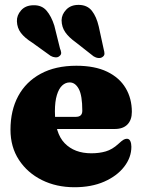

<svg xmlns="http://www.w3.org/2000/svg" viewBox="-20 -772 598 806"><path d="M533.5 -302.5Q533.5 -268.5 515 -249.5Q496.5 -230.5 461.5 -230.5H165V-281.5H298.5Q325.5 -281.5 325.5 -307Q325.5 -371 310.8 -398.5Q296 -426 272.5 -426Q255 -426 241 -413Q227 -400 218.8 -373Q210.5 -346 210.5 -304.5Q210.5 -213 251.5 -170.8Q292.5 -128.5 363.5 -128.5Q397 -128.5 424.2 -136.5Q451.5 -144.5 477 -168Q491 -181 498.2 -185.2Q505.5 -189.5 512.5 -189.5Q522.5 -189.5 527 -179.8Q531.5 -170 531.5 -156Q531.5 -111 501.2 -72Q471 -33 417.5 -9.5Q364 14 292.5 14Q216.5 14 155.8 -16.2Q95 -46.5 59.5 -100.8Q24 -155 24 -227.5Q24 -308.5 56.5 -368.8Q89 -429 151 -462.5Q213 -496 300.5 -496Q378 -496 429.8 -471Q481.5 -446 507.5 -402.2Q533.5 -358.5 533.5 -302.5ZM208 -664.5 232 -568Q236 -559 236.8 -550.8Q237.5 -542.5 229.5 -536.5Q223 -530.5 212.5 -531.2Q202 -532 192.5 -537.5L116 -592.5Q83.5 -613 67.8 -633.8Q52 -654.5 51 -682.5Q50 -707.5 68.5 -728.5Q87 -749.5 120 -750Q155 -751 175.2 -727.5Q195.5 -704 208 -664.5ZM394.5 -661 415.5 -564.5Q418.5 -554.5 418.5 -546.5Q418.5 -538.5 410.5 -533Q403.5 -527.5 393 -528.5Q382.5 -529.5 373 -535.5L298.5 -594Q268.5 -615.5 253.8 -637Q239 -658.5 238.5 -687Q239 -712 258.5 -732Q278 -752 311 -751.5Q346.5 -751 365.8 -726.5Q385 -702 394.5 -661Z"/></svg>

Font: Fraunces Black
Style: Regular
Weight: 900
Version: Version 1.000;[b76b70a41]